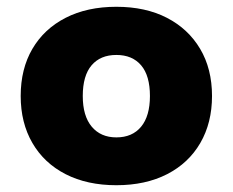

<svg xmlns="http://www.w3.org/2000/svg" viewBox="-20 -535 686 566"><path d="M323 11Q237 11 173.5 -21.5Q110 -54 75.5 -113.5Q41 -173 41 -252Q41 -332 75.5 -391Q110 -450 173.5 -482.5Q237 -515 323 -515Q409 -515 472 -482.5Q535 -450 570 -391Q605 -332 605 -252Q605 -173 570.5 -113.5Q536 -54 472.5 -21.5Q409 11 323 11ZM323 -130Q370 -130 396 -161.5Q422 -193 422 -252Q422 -312 396 -342.5Q370 -373 323 -373Q276 -373 250 -342.5Q224 -312 224 -252Q224 -193 250.5 -161.5Q277 -130 323 -130Z"/></svg>

Font: Nunito Sans 8pt Black
Style: Regular
Weight: 900
Version: Version 3.101;gftools[0.9.27]